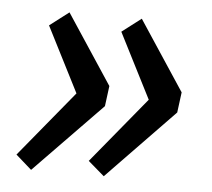

<svg xmlns="http://www.w3.org/2000/svg" viewBox="-39 -524 561 508"><g transform="rotate(5 241.5 -270.0)"><path d="M318 -482 440 -297 433 -243 254 -58 211 -95 355 -270 267 -443ZM126 -482 248 -297 241 -243 61 -58 19 -95 163 -270 75 -443Z"/></g></svg>

Font: Bitter Medium
Style: Italic
Weight: 500
Italic angle: -9°
Designer: Sol Matas, and Bitter project Authors
Foundry: Sol Matas
Version: Version 2.001